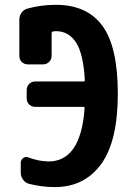

<svg xmlns="http://www.w3.org/2000/svg" viewBox="-20 -760 540 790"><path d="M210 -740.2Q337.9 -740.2 401.4 -653.8Q464.8 -567.4 464.8 -375Q464.8 -178.7 396 -84.5Q327.1 9.8 205.1 9.8Q152.3 9.8 98.6 -3.9Q84 -7.8 74.7 -21Q65.4 -34.2 65.4 -49.8V-90.8Q65.4 -102.5 75.7 -109.9Q85.9 -117.2 96.7 -112.3Q137.7 -96.7 179.7 -95.7Q312.5 -95.7 328.1 -314.5Q328.1 -320.3 323.2 -320.3H125Q110.4 -320.3 100.1 -330.1Q89.8 -339.8 89.8 -355.5V-389.6Q89.8 -404.3 100.1 -414.6Q110.4 -424.8 125 -424.8H324.2Q329.1 -424.8 329.1 -429.7Q323.2 -538.1 293 -585Q262.7 -631.8 210 -631.8Q204.1 -631.8 196.3 -629.9Q192.4 -628.9 192.4 -624V-530.3Q192.4 -515.6 182.1 -505.4Q171.9 -495.1 157.2 -495.1H94.7Q80.1 -495.1 69.8 -504.9Q59.6 -514.6 59.6 -530.3V-679.7Q59.6 -695.3 68.8 -708Q78.1 -720.7 92.8 -724.6Q148.4 -740.2 210 -740.2Z"/></svg>

Font: Rounded-L Mgen+ 1mn bold
Style: Bold
Weight: 700
Designer: [Source Han Sans]
Ryoko NISHIZUKA  (kana & ideographs); Paul D. Hunt (Latin, Greek & Cyrillic); Wenlong ZHANG  (bopomofo
Version: Version 1.059.20150602